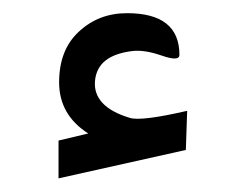

<svg xmlns="http://www.w3.org/2000/svg" viewBox="-20 -1017 377 290"><path d="M68.4 -804.7V-747.6L260.7 -790.5L262.7 -849.6C216.3 -838.9 187.5 -835.4 176.3 -838.9C138.7 -850.1 121.1 -869.1 123.5 -895C126 -920.9 144.5 -935.5 179.7 -939.9C192.4 -941.4 207 -939 224.1 -933.1C242.2 -926.8 251 -927.2 251 -934.1C251 -976.1 224.6 -997.1 171.9 -997.1C143.1 -997.1 119.1 -987.8 99.1 -969.2C79.1 -950.7 69.3 -925.3 69.3 -892.6C69.3 -859.9 84 -834 113.3 -815.4Z"/></svg>

Font: Gandom
Style: Regular
Weight: 400
Foundry: DejaVu fonts team - Redesigned by Saber Rastikerdar - Based on Samim Font
Version: Version 0.8